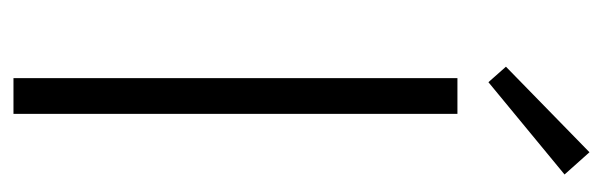

<svg xmlns="http://www.w3.org/2000/svg" viewBox="-325 -570 895 285"><g transform="rotate(90 122.5 -427.5)"><path d="M102 -705 79 -731 206 -855 239 -818ZM96 0V-659H149V0Z"/></g></svg>

Font: Assistant Light
Style: Regular
Weight: 300
Designer: Hebrew By Ben Nathan, Latin by Paul Hunt
Version: Version 2.001;PS 002.001;hotconv 1.0.88;makeotf.lib2.5.64775